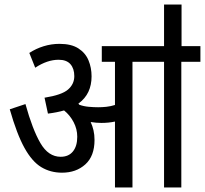

<svg xmlns="http://www.w3.org/2000/svg" viewBox="-20 -825 902 845"><path d="M396 -209Q396 -138 355.5 -101.5Q315 -65 253 -65Q202 -65 161.5 -89.5Q121 -114 87.5 -174.5Q54 -235 23 -344L92 -367Q123 -255 158 -195Q193 -135 247 -135Q282 -135 301 -158.5Q320 -182 320 -223Q320 -257 304 -287.5Q288 -318 262 -339Q231 -330 191 -325L176 -395Q252 -407 279.5 -431Q307 -455 307 -490Q307 -523 290 -542.5Q273 -562 238 -562Q188 -562 135 -527L109 -592Q138 -611 172 -621.5Q206 -632 242 -632Q294 -632 325 -612Q356 -592 369.5 -559.5Q383 -527 383 -489Q383 -451 369 -421Q355 -391 325 -369Q327 -367 329 -364Q348 -357 370.5 -355Q393 -353 412 -353Q430 -353 448.5 -355Q467 -357 486 -363V-553H428V-622H647V-553H563V0H486V-290Q458 -284 426 -284Q404 -284 379 -288Q387 -271 391.5 -251.5Q396 -232 396 -209ZM778 -553V0H702V-553H630V-622H862V-553ZM702 -615V-805H779V-615Z"/></svg>

Font: Noto Sans Devanagari Condensed
Style: Regular
Weight: 400
Width: 3
Designer: Jelle Bosma - Monotype Design Team
Foundry: Monotype Imaging Inc.
Version: Version 2.004; ttfautohint (v1.8.4.7-5d5b)